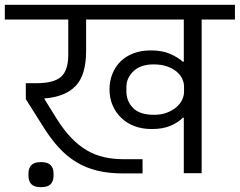

<svg xmlns="http://www.w3.org/2000/svg" viewBox="-40 -718 994 796"><path d="M471 1Q411 1 363.5 -10.5Q316 -22 276.5 -46Q237 -70 203.5 -106.5Q170 -143 139 -193L67 -307V-373H109Q184 -373 213.5 -400Q243 -427 243 -491V-637H-20V-698H934V-637H796V0H722V-230H718Q701 -212 669 -197.5Q637 -183 589 -183Q550 -183 518 -195Q486 -207 463 -229Q440 -251 427 -281Q414 -311 414 -347Q414 -382 426 -412Q438 -442 460 -463.5Q482 -485 513.5 -497Q545 -509 585 -509Q632 -509 664.5 -495Q697 -481 718 -462H722V-637H317V-507Q317 -406 273 -361Q229 -316 144 -310V-308L196 -224Q226 -177 256.5 -145.5Q287 -114 320.5 -94.5Q354 -75 391.5 -66.5Q429 -58 473 -58H551V1ZM599 -242Q629 -242 652 -251Q675 -260 691 -273.5Q707 -287 715 -304Q723 -321 723 -337V-359Q723 -376 715 -392.5Q707 -409 691 -422Q675 -435 651.5 -443Q628 -451 597 -451Q543 -451 513.5 -423Q484 -395 484 -357V-339Q484 -299 511.5 -270.5Q539 -242 599 -242ZM130 58Q102 58 90 45.5Q78 33 78 11V1Q78 -21 90 -33.5Q102 -46 130 -46Q158 -46 170 -33.5Q182 -21 182 1V11Q182 33 170 45.5Q158 58 130 58Z"/></svg>

Font: IBM Plex Sans Devanagari
Style: Regular
Weight: 400
Designer: Mike Abbink, Paul van der Laan, Pieter van Rosmalen, Erin McLaughlin
Foundry: Bold Monday
Version: Version 1.1